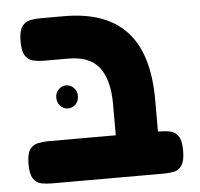

<svg xmlns="http://www.w3.org/2000/svg" viewBox="-46 -633 716 689"><g transform="rotate(-5 311.5 -288.0)"><path d="M433 9Q398 9 381.5 -1Q365 -11 361 -27Q357 -43 357 -61V-255Q357 -300 348 -333.5Q339 -367 321.5 -389Q304 -411 276.5 -421.5Q249 -432 212 -432H123Q104 -432 86 -436Q68 -440 57 -456Q46 -472 46 -508Q46 -545 57 -561Q68 -577 85.5 -581Q103 -585 122 -585H209Q285 -585 341.5 -564.5Q398 -544 435 -503.5Q472 -463 490.5 -401.5Q509 -340 509 -257V-68Q509 -48 505.5 -30.5Q502 -13 486 -2Q470 9 433 9ZM113 9Q94 9 76 5.5Q58 2 47 -14.5Q36 -31 36 -67Q36 -104 47 -119.5Q58 -135 76 -139Q94 -143 112 -143H517Q537 -143 554 -139Q571 -135 582 -119.5Q593 -104 593 -67Q593 -31 582 -14.5Q571 2 554 5.5Q537 9 516 9ZM195 -254Q178 -254 167 -266.5Q156 -279 156 -297Q156 -313 167.5 -325Q179 -337 194 -337Q211 -337 222.5 -325Q234 -313 234 -296Q234 -278 223 -266Q212 -254 195 -254Z"/></g></svg>

Font: Fredoka Light SemiBold
Style: Regular
Weight: 600
Version: Version 2.001